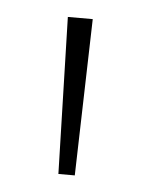

<svg xmlns="http://www.w3.org/2000/svg" viewBox="-33 -743 238 315"><g transform="rotate(5 86.5 -585.0)"><path d="M108 -714 101 -456H74L67 -714Z"/></g></svg>

Font: Noto Sans Disp ExtLt
Style: Regular
Weight: 200
Designer: Monotype Design Team
Foundry: Monotype Imaging Inc.
Version: Version 2.000;GOOG;noto-source:20170915:90ef993387c0